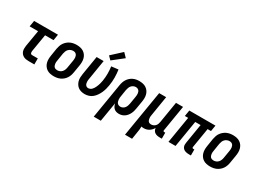

<svg xmlns="http://www.w3.org/2000/svg" viewBox="-40 -1608 3579 2659"><g transform="rotate(30 1750.0 -278.5)"><path d="M300 0Q278 0 257 -3.5Q236 -7 218 -17Q200 -27 187 -42.5Q174 -58 167.5 -77.5Q161 -97 161 -119Q161 -141 164 -163L208 -424H73L89 -520H471L455 -424H320L274 -147Q273 -138 273 -129.5Q273 -121 275.5 -113.5Q278 -106 285 -101Q292 -96 300 -96H393V0Z M706 8Q676 8 647.5 2Q619 -4 596 -19Q573 -34 557 -56.5Q541 -79 533.5 -106.5Q526 -134 526.5 -163.5Q527 -193 532 -222L551 -342Q556 -367 564 -392Q572 -417 587 -439Q602 -461 623 -479Q644 -497 668 -508Q692 -519 717.5 -523.5Q743 -528 767 -528Q797 -528 825.5 -522Q854 -516 877.5 -501Q901 -486 917 -463.5Q933 -441 940.5 -413.5Q948 -386 947.5 -356.5Q947 -327 942 -298L922 -178Q918 -153 909.5 -128Q901 -103 886.5 -81Q872 -59 851 -41Q830 -23 806 -12Q782 -1 756.5 3.5Q731 8 706 8ZM707 -88Q727 -88 746.5 -96Q766 -104 780 -119.5Q794 -135 801.5 -154.5Q809 -174 812 -193L832 -313Q834 -327 835 -341Q836 -355 834.5 -368Q833 -381 828 -393.5Q823 -406 814 -415Q805 -424 792.5 -428Q780 -432 766 -432Q747 -432 727.5 -424Q708 -416 693.5 -400.5Q679 -385 672 -365.5Q665 -346 661 -327L642 -207Q639 -193 638 -179Q637 -165 639 -152Q641 -139 645.5 -126.5Q650 -114 659 -105Q668 -96 681 -92Q694 -88 707 -88Z M1201 8Q1172 8 1145 1Q1118 -6 1096.5 -21.5Q1075 -37 1060.5 -60Q1046 -83 1039.5 -109.5Q1033 -136 1034 -165Q1035 -194 1040 -222L1089 -520H1201L1150 -207Q1147 -194 1146 -181Q1145 -168 1146 -155.5Q1147 -143 1150 -131Q1153 -119 1160 -109Q1167 -99 1178 -93.5Q1189 -88 1202 -88Q1217 -88 1232 -94.5Q1247 -101 1258 -112.5Q1269 -124 1277.5 -137.5Q1286 -151 1292.5 -165.5Q1299 -180 1304.5 -194.5Q1310 -209 1314 -223.5Q1318 -238 1321 -253Q1324 -268 1327 -282Q1336 -340 1336 -397Q1336 -454 1328 -509L1438 -522Q1447 -460 1447.5 -396.5Q1448 -333 1437 -268Q1432 -237 1423.5 -205.5Q1415 -174 1401.5 -143.5Q1388 -113 1368.5 -84.5Q1349 -56 1323 -34Q1297 -12 1264.5 -2Q1232 8 1201 8ZM1277 -574 1226 -626 1385 -772 1447 -708Z M1467 215 1559 -342Q1563 -367 1571 -391Q1579 -415 1593 -437.5Q1607 -460 1627 -478Q1647 -496 1670.5 -507.5Q1694 -519 1719 -523.5Q1744 -528 1768 -528Q1798 -528 1826.5 -522Q1855 -516 1878 -501Q1901 -486 1917 -463.5Q1933 -441 1940.5 -413.5Q1948 -386 1947.5 -356.5Q1947 -327 1942 -298L1922 -178Q1918 -155 1912 -133Q1906 -111 1895.5 -90Q1885 -69 1870 -50.5Q1855 -32 1835 -18Q1815 -4 1792.5 2Q1770 8 1748 8Q1725 8 1704 1.5Q1683 -5 1668 -19.5Q1653 -34 1644 -53Q1635 -72 1631 -93L1580 215ZM1717 -88Q1735 -88 1753.5 -97Q1772 -106 1784 -122Q1796 -138 1802.5 -156.5Q1809 -175 1812 -193L1832 -313Q1834 -327 1835 -340.5Q1836 -354 1834.5 -367.5Q1833 -381 1828.5 -393Q1824 -405 1815 -414Q1806 -423 1793.5 -427.5Q1781 -432 1767 -432Q1749 -432 1730 -423Q1711 -414 1698.5 -398.5Q1686 -383 1679.5 -364.5Q1673 -346 1669 -327L1652 -220Q1649 -205 1648 -190Q1647 -175 1648.5 -161Q1650 -147 1654 -133.5Q1658 -120 1666.5 -109.5Q1675 -99 1688.5 -93.5Q1702 -88 1717 -88Z M1967 215 2089 -520H2201L2150 -207Q2147 -193 2146 -180Q2145 -167 2146.5 -154Q2148 -141 2151.5 -128.5Q2155 -116 2162.5 -106.5Q2170 -97 2182.5 -92.5Q2195 -88 2208 -88Q2225 -88 2242.5 -95Q2260 -102 2273 -115.5Q2286 -129 2292.5 -146Q2299 -163 2302 -180L2358 -520H2471L2403 -108Q2402 -104 2402.5 -100Q2403 -96 2405.5 -93Q2408 -90 2412 -89Q2416 -88 2420 -88H2436V8H2404Q2382 8 2362 4Q2342 0 2325 -11Q2308 -22 2298.5 -39.5Q2289 -57 2288 -78Q2277 -59 2261.5 -42.5Q2246 -26 2227.5 -14.5Q2209 -3 2188 2.5Q2167 8 2147 8Q2137 8 2127 7Q2117 6 2108 3Q2108 29 2105 55Q2102 81 2097 107L2080 215Z M2868 8Q2851 8 2835 5.5Q2819 3 2804.5 -3Q2790 -9 2778.5 -19.5Q2767 -30 2760.5 -44.5Q2754 -59 2753 -75.5Q2752 -92 2755 -108L2807 -424H2721L2651 0H2538L2608 -424H2555L2571 -520H2989L2973 -424H2919L2867 -108Q2866 -104 2867 -100Q2868 -96 2870 -93Q2872 -90 2876 -89Q2880 -88 2884 -88H2901V8Z M3206 8Q3176 8 3147.5 2Q3119 -4 3096 -19Q3073 -34 3057 -56.5Q3041 -79 3033.5 -106.5Q3026 -134 3026.5 -163.5Q3027 -193 3032 -222L3051 -342Q3056 -367 3064 -392Q3072 -417 3087 -439Q3102 -461 3123 -479Q3144 -497 3168 -508Q3192 -519 3217.5 -523.5Q3243 -528 3267 -528Q3297 -528 3325.5 -522Q3354 -516 3377.5 -501Q3401 -486 3417 -463.5Q3433 -441 3440.5 -413.5Q3448 -386 3447.5 -356.5Q3447 -327 3442 -298L3422 -178Q3418 -153 3409.5 -128Q3401 -103 3386.5 -81Q3372 -59 3351 -41Q3330 -23 3306 -12Q3282 -1 3256.5 3.5Q3231 8 3206 8ZM3207 -88Q3227 -88 3246.5 -96Q3266 -104 3280 -119.5Q3294 -135 3301.5 -154.5Q3309 -174 3312 -193L3332 -313Q3334 -327 3335 -341Q3336 -355 3334.5 -368Q3333 -381 3328 -393.5Q3323 -406 3314 -415Q3305 -424 3292.5 -428Q3280 -432 3266 -432Q3247 -432 3227.5 -424Q3208 -416 3193.5 -400.5Q3179 -385 3172 -365.5Q3165 -346 3161 -327L3142 -207Q3139 -193 3138 -179Q3137 -165 3139 -152Q3141 -139 3145.5 -126.5Q3150 -114 3159 -105Q3168 -96 3181 -92Q3194 -88 3207 -88Z"/></g></svg>

Font: Iosevka SS04 Oblique
Style: Bold
Weight: 700
Italic angle: -9°
Monospace: yes
Designer: Belleve Invis
Foundry: Belleve Invis
Version: Version 19.0.0; ttfautohint (v1.8.4)